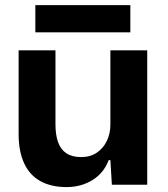

<svg xmlns="http://www.w3.org/2000/svg" viewBox="-20 -737 670 766"><path d="M245.4 9.4Q183.7 9.4 140.7 -14.6Q97.7 -38.7 76 -86.2Q54.3 -133.7 54.3 -201.9V-536.3H201.3V-241Q201.3 -198.7 211.7 -169.7Q222.1 -140.7 244.8 -125.5Q267.4 -110.3 303.4 -110.3Q340.3 -110.3 366.4 -128Q392.4 -145.7 406.4 -175.1Q420.4 -204.6 420.4 -239.7V-536.3H567.4V0H426.3L420.4 -98.1H413.6Q394 -46.3 348.6 -18.4Q303.1 9.4 245.4 9.4ZM121 -607.9V-716.6H500V-607.9Z"/></svg>

Font: Mona Sans ExtraLight
Style: Regular
Weight: 200
Designer: Deni Anggara
Foundry: GitHub
Version: Version 2.000